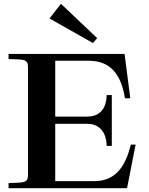

<svg xmlns="http://www.w3.org/2000/svg" viewBox="-20 -988 782 1008"><path d="M25 -27V0H647L692 -229H667C641 -125 594 -37 475 -37H270V-338H439C488 -338 538 -309 540 -222H567V-489H540C538 -401 488 -376 439 -376H270V-669H444C524 -669 610 -638 636 -472H664L634 -705H25V-678C100 -675 127 -680 127 -637V-68C127 -25 100 -30 25 -27ZM240 -891 300 -968 490 -788 468 -762Z"/></svg>

Font: Ortica Linear
Style: Bold
Weight: 700
Designer: Benedetta Bovani
Foundry: Collletttivo
Version: Version 2.000;Glyphs 3.1.2 (3151)